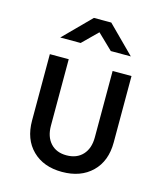

<svg xmlns="http://www.w3.org/2000/svg" viewBox="-117 -874 834 972"><g transform="rotate(15 300.0 -387.5)"><path d="M299 10Q202 10 144 -47Q86 -104 86 -202V-550H185V-202Q185 -144 215.5 -110.5Q246 -77 299 -77Q353 -77 384 -110.5Q415 -144 415 -202V-550H514V-202Q514 -104 455.5 -47Q397 10 299 10ZM115 -645 254 -785H345L485 -645H380L300 -722L222 -645Z"/></g></svg>

Font: JetBrains Mono NL Medium
Style: Regular
Weight: 500
Monospace: yes
Designer: Philipp Nurullin, Konstantin Bulenkov
Foundry: JetBrains
Version: Version 2.305; ttfautohint (v1.8.4.7-5d5b)